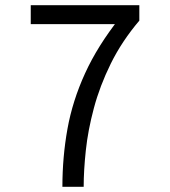

<svg xmlns="http://www.w3.org/2000/svg" viewBox="-20 -720 656 740"><path d="M220.5 0Q220.5 -115 240 -223.2Q259.5 -331.5 307.8 -437.2Q356 -543 441.5 -651L462 -627H98.5V-700H517V-640.5Q449.5 -561 407 -474.8Q364.5 -388.5 341.8 -303.2Q319 -218 310.8 -140.5Q302.5 -63 302.5 0Z"/></svg>

Font: Overpass Mono Light
Style: Regular
Weight: 400
Monospace: yes
Version: Version 4.000